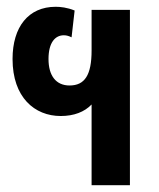

<svg xmlns="http://www.w3.org/2000/svg" viewBox="-20 -546 468 566"><path d="M250 0H363V-517H250V-397C250 -325 230 -294 185 -294C145 -294 123 -323 123 -372C123 -421 143 -442 168 -442C174 -442 181 -441 191 -436L200 -515C178 -524 158 -526 144 -526C64 -526 17 -467 17 -372C17 -259 82 -204 159 -204C198 -204 229 -216 250 -238Z"/></svg>

Font: Noto Sans Thai UI ExtCond SemBd
Style: Regular
Weight: 600
Width: 2
Designer: Monotype Design Team
Foundry: Monotype Imaging Inc.
Version: Version 2.000